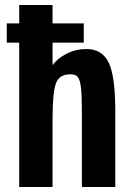

<svg xmlns="http://www.w3.org/2000/svg" viewBox="-20 -750 527 770"><path d="M57 0H190.8V-271.2Q190.8 -380.2 204.4 -416.1Q218 -452 261 -452Q276.8 -452 285.8 -446.7Q294.8 -441.4 300.1 -423.1Q305.4 -404.8 306.9 -370.8Q308.4 -336.8 308.4 -279.2V0H442.4V-301.6Q442.4 -444 416 -498.7Q389.6 -553.4 326.8 -553.4Q284 -553.4 247.1 -534.6Q210.2 -515.8 190.8 -488.6V-730H57ZM7.2 -579H316V-656.2H7.2Z"/></svg>

Font: Secuela Light
Style: Regular
Weight: 300
Designer: Fernando Haro
Foundry: deFharo
Version: Version 1.708